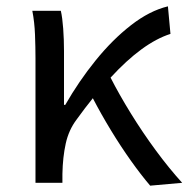

<svg xmlns="http://www.w3.org/2000/svg" viewBox="-20 -577 595 606"><path d="M92 0V-394Q92 -427 90.5 -467Q89 -507 82 -543H172Q177 -521 179.5 -486.5Q182 -452 182 -416V-246H186Q229 -321 282 -386.5Q335 -452 393.5 -497.5Q452 -543 510 -557L518 -470Q430 -442 329 -332Q356 -279 393 -219Q430 -159 472 -102Q514 -45 555 0L454 9Q425 -25 393 -70Q361 -115 330 -166Q299 -217 273 -267Q260 -251 247.5 -234.5Q235 -218 222 -200Q197 -167 187.5 -124Q178 -81 177 -28V0Z"/></svg>

Font: Source Han Sans SC
Style: Regular
Weight: 400
Designer: Ryoko NISHIZUKA 西塚涼子 (kana, bopomofo & ideographs); Paul D. Hunt (Latin, Greek & Cyrillic); Sandoll Communications 산돌커뮤니
Foundry: Adobe
Version: Version 2.002;hotconv 1.0.116;makeotfexe 2.5.65601; ttfautoh